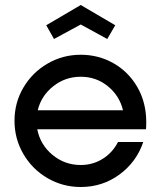

<svg xmlns="http://www.w3.org/2000/svg" viewBox="-20 -740 645 768"><path d="M38 -257Q38 -329 73.5 -389.5Q109 -450 170 -485.5Q231 -521 303 -521Q374 -521 434 -487Q494 -453 529.5 -391.5Q565 -330 565 -251Q565 -233 564 -223H129Q141 -161 190 -120.5Q239 -80 303 -80Q351 -80 390.5 -104.5Q430 -129 452 -172H553Q526 -92 458 -42Q390 8 303 8Q231 8 170 -27.5Q109 -63 73.5 -124Q38 -185 38 -257ZM472 -299Q458 -357 411.5 -395Q365 -433 303 -433Q241 -433 193 -395Q145 -357 131 -299ZM165 -639 303 -720 441 -639 409 -584 303 -642 196 -584Z"/></svg>

Font: Lineal
Style: Regular
Weight: 400
Designer: Created by Frank Adebiaye with contributions from Anton Moglia & Ariel Martín Pérez
Created by Frank ADEBIAYE with FontF
Foundry: Velvetyne Type Foundry
Version: Version 2.000